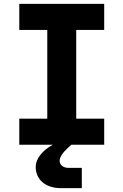

<svg xmlns="http://www.w3.org/2000/svg" viewBox="-20 -750 640 995"><path d="M520 -730H80V-595H225V-135H80V0H254C199 30 165 73 165 115C165 180 215 225 296 225H404V120H335C306 120 289 103 289 83C289 66 304 42 330 18L350 0H520V-135H375V-595H520Z"/></svg>

Font: Tekne LDO ExtraBold
Style: Regular
Weight: 800
Monospace: yes
Designer: Alessio Laiso, Mario Rullo, Paolo Rosset
Foundry: Alessio Laiso
Version: Version 1.000;hotconv 1.0.109;makeotfexe 2.5.65596